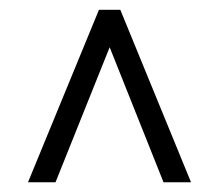

<svg xmlns="http://www.w3.org/2000/svg" viewBox="-20 -731 456 395"><path d="M205.6 -633.8 94.2 -356H37.6L183.6 -710.9H227.5L373 -356H316.4Z"/></svg>

Font: Vazir Thin FD-UI
Style: Thin-FD-UI
Weight: 100
Designer: Saber Rastikerdar
Foundry: Saber Rastikerdar
Version: Version 30.1.0